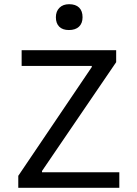

<svg xmlns="http://www.w3.org/2000/svg" viewBox="-20 -894 654 914"><path d="M548 0H67V-57L417 -575V-580H83V-655H533V-598L180 -80V-74H548ZM373 -812Q373 -783 356 -767Q339 -751 308 -751Q278 -751 262 -767Q246 -783 246 -812Q246 -840 263 -857Q280 -874 309 -874Q340 -874 356.5 -858Q373 -842 373 -812Z"/></svg>

Font: Intel One Mono
Style: Regular
Weight: 400
Monospace: yes
Designer: Fred Shallcrass
Foundry: Frere-Jones Type LLC
Version: Version 1.400;hotconv 1.1.0;makeotfexe 2.6.0;FJTRelease1.4